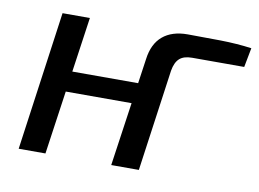

<svg xmlns="http://www.w3.org/2000/svg" viewBox="-60 -578 894 664"><g transform="rotate(10 387.0 -245.5)"><path d="M206 -488 136 0H42L110 -488ZM419 -295 408 -223H163L173 -295ZM549 -491Q605 -491 664 -490Q723 -489 774 -482L761 -414H578Q549 -414 534 -400.5Q519 -387 514 -357L464 0H367L422 -382Q429 -436 461.5 -463.5Q494 -491 549 -491Z"/></g></svg>

Font: Exo 2 Medium
Style: Italic
Weight: 500
Italic angle: -8°
Designer: Natanael Gama
Foundry: Natanael Gama
Version: Version 2.010